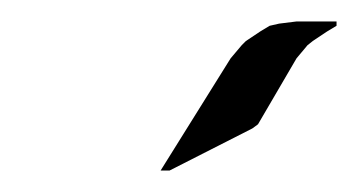

<svg xmlns="http://www.w3.org/2000/svg" viewBox="-20 -622 332 178"><path d="M128.9 -463.9 193.8 -567.9 204.1 -580.1 208 -584 221.2 -592.8 230 -598.1 238.8 -600.1 254.9 -602.1H292V-598.1L283.2 -592.8L270 -584L265.1 -580.1L254.9 -567.9L219.2 -506.8L213.9 -502.9L137.2 -463.9Z"/></svg>

Font: Petahja
Style: Italic
Weight: 400
Designer: T. Christopher White
Version: Version 1.1